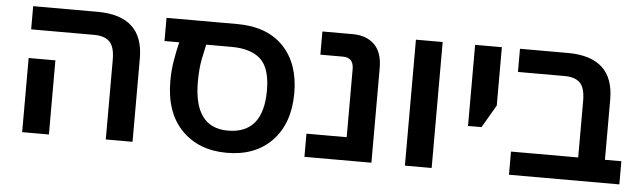

<svg xmlns="http://www.w3.org/2000/svg" viewBox="-43 -747 3024 908"><g transform="rotate(5 1469.5 -292.5)"><path d="M479 0H606V-396Q606 -598 387 -598H82V-488H381Q430 -488 454.5 -464Q479 -440 479 -378ZM82 0H209V-352H82Z M1054 13Q1190 13 1269 -70Q1348 -153 1348 -296Q1348 -436 1270.5 -517Q1193 -598 1050 -598H715V-488H785Q775 -448 767 -400Q759 -352 759 -303Q759 -152 840 -69.5Q921 13 1054 13ZM1050 -92Q889 -92 889 -310Q889 -372 898 -417.5Q907 -463 913 -488H1034Q1125 -488 1171.5 -445.5Q1218 -403 1218 -297Q1218 -92 1050 -92Z M1422 0H1740V-449Q1740 -524 1702 -561Q1664 -598 1599 -598H1455V-488H1562Q1613 -488 1613 -433V-110H1422Z M1899 0V-598H2026V0Z M2180 -213V-598H2307V-321L2244 -213Z M2917 -110H2839V-396Q2839 -598 2620 -598H2393V-488H2614Q2664 -488 2688 -464Q2712 -440 2712 -378V-110H2393V0H2917Z"/></g></svg>

Font: Noto Sans Hebrew Semi
Style: Regular
Weight: 600
Designer: Monotype Design Team
Foundry: Monotype Imaging Inc.
Version: Version 1.902